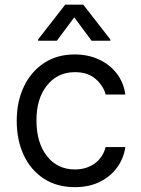

<svg xmlns="http://www.w3.org/2000/svg" viewBox="-20 -784 598 816"><path d="M448.9 -610.8H369.3L295.5 -710.2L221.6 -610.8H142V-616.5L257.1 -764.2H333.8L448.9 -616.5ZM298.3 11.4Q221.6 11.4 166.2 -24.9Q110.8 -61.1 81 -124.6Q51.1 -188.2 51.1 -269.9Q51.1 -353 81.9 -416.7Q112.6 -480.5 167.8 -516.5Q223 -552.6 296.9 -552.6Q354.4 -552.6 400.6 -531.2Q446.7 -509.9 476.2 -471.6Q505.7 -433.2 512.8 -382.1H429Q419.4 -419.4 386.5 -448.3Q353.7 -477.3 298.3 -477.3Q224.8 -477.3 179.9 -421.3Q134.9 -365.4 134.9 -272.7Q134.9 -177.9 179.3 -120.9Q223.7 -63.9 298.3 -63.9Q347.3 -63.9 382.3 -89.1Q417.3 -114.3 429 -159.1H512.8Q505.7 -110.8 477.8 -72.3Q449.9 -33.7 404.3 -11.2Q358.7 11.4 298.3 11.4Z"/></svg>

Font: Linik Sans
Style: Regular
Weight: 400
Designer: Rasmus Andersson (font), Marc Monis (original base), Kil Hyung-jin (Pretendard portions), Cristiano Sobral (main changes
Foundry: rsms
Version: Version 3.018;May 31, 2022;FontCreator 14.0.0.2814 64-bit; t